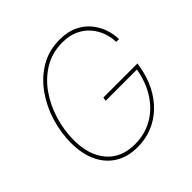

<svg xmlns="http://www.w3.org/2000/svg" viewBox="-187 -910 1092 1092"><g transform="rotate(-45 359.0 -363.5)"><path d="M321.3 9.8Q242.2 9.8 185.8 -25.4Q129.4 -60.5 99.6 -124.5Q69.8 -188.5 69.8 -274.4Q69.8 -358.9 95.2 -440.9Q120.6 -522.9 168.7 -590.1Q216.8 -657.2 285.2 -697.3Q353.5 -737.3 439.9 -737.3Q503.9 -737.3 549.6 -715.3Q595.2 -693.4 624 -657.7Q652.8 -622.1 666.7 -580.6Q680.7 -539.1 680.7 -500H658.2Q657.7 -537.1 644.5 -575Q631.3 -612.8 604.5 -644.5Q577.6 -676.3 536.6 -695.6Q495.6 -714.8 439.5 -714.8Q358.4 -714.8 293.9 -676.5Q229.5 -638.2 184.6 -574.5Q139.6 -510.7 116 -432.6Q92.3 -354.5 92.3 -274.9Q92.3 -155.8 152.3 -84.2Q212.4 -12.7 322.3 -12.7Q401.9 -12.7 466.3 -49.3Q530.8 -85.9 573.5 -153.1Q616.2 -220.2 631.3 -311.5L640.6 -305.7H378.9L382.8 -328.1H657.2L653.3 -305.7Q641.1 -233.9 611.6 -175.8Q582 -117.7 538.6 -76.2Q495.1 -34.7 440.2 -12.5Q385.3 9.8 321.3 9.8Z"/></g></svg>

Font: Inter 20pt Thin
Style: Italic
Weight: 250
Italic angle: -9.3988°
Version: Version 4.001;git-66647c0bb